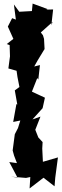

<svg xmlns="http://www.w3.org/2000/svg" viewBox="-20 -860 345 1077"><path d="M268 -718 278 -807 239 -806 247 -809 163 -840 159 -798 88 -794 58 -835 69 -750 48 -758 24 -711 55 -642 18 -613 34 -607 36 -544 27 -476 73 -463 78 -428 89 -372 63 -353 77 -274 72 -276 54 -176 94 -184 81 -142 63 -107 51 -16 59 13 75 55 32 49 78 136 42 131 126 138 150 133 146 197 224 137 286 185 290 136 305 23 178 60 221 55 217 -27 219 -63 195 -89 178 -132 207 -206 162 -190 219 -253 232 -312 159 -346 189 -422 195 -414 204 -495 172 -487 191 -521 230 -585 227 -642 221 -662 209 -678 275 -737Z"/></svg>

Font: Asimov Aggro
Style: Condensed
Weight: 500
Designer: Google
Version: Version 2.000980; 2014